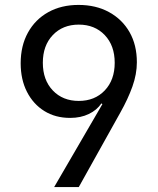

<svg xmlns="http://www.w3.org/2000/svg" viewBox="-20 -760 640 780"><path d="M200 0 396 -337 392 -340Q374 -313 341 -297Q308 -281 265 -281Q205 -281 160 -309Q115 -337 89.5 -387Q64 -437 64 -503Q64 -574 93.5 -627.5Q123 -681 176 -710.5Q229 -740 299 -740Q370 -740 423.5 -710.5Q477 -681 506.5 -629Q536 -577 536 -507Q536 -459 518 -408.5Q500 -358 469 -303L300 0ZM300 -350Q365 -350 405.5 -392.5Q446 -435 446 -505Q446 -575 405.5 -617.5Q365 -660 300 -660Q235 -660 194.5 -617.5Q154 -575 154 -505Q154 -435 194.5 -392.5Q235 -350 300 -350Z"/></svg>

Font: JetBrainsMono NF
Style: Regular
Weight: 400
Designer: Philipp Nurullin, Konstantin Bulenkov
Foundry: JetBrains
Version: Version 2.251; ttfautohint (v1.8.3);Nerd Fonts 2.2.2